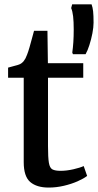

<svg xmlns="http://www.w3.org/2000/svg" viewBox="-20 -836 442 866"><path d="M199.5 10Q145.5 10 116.2 -15.2Q87 -40.5 87 -104.5V-485.5H16.5V-531Q26.5 -534 38.5 -537Q50.5 -540 61 -543.2Q71.5 -546.5 76.5 -550.5Q82.5 -555 86.8 -560.2Q91 -565.5 94.8 -572.5Q98.5 -579.5 102 -589Q107 -601.5 113 -622.2Q119 -643 124.5 -663.8Q130 -684.5 133.5 -697H194L196 -551H355.5V-485.5H196.5V-177.5Q196.5 -125.5 200.5 -101.8Q204.5 -78 216.8 -71.8Q229 -65.5 253.5 -65.5Q280.5 -65.5 311 -72.5Q341.5 -79.5 357.5 -87L373 -42.5Q357.5 -30.5 329.8 -18.2Q302 -6 268 2Q234 10 199.5 10ZM366 -591.5H309L306 -599Q309 -619.5 310.8 -645.8Q312.5 -672 312.5 -703Q312.5 -738.5 309.8 -762.2Q307 -786 301 -799.5L305.5 -816.5H393Q398 -803 400 -784.8Q402 -766.5 402 -733.5Q402 -713.5 396.8 -686Q391.5 -658.5 383.2 -632.8Q375 -607 366 -591.5Z"/></svg>

Font: Merriweather 28pt Medium
Style: Regular
Weight: 500
Version: Version 2.100